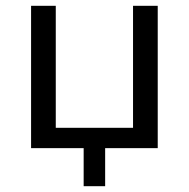

<svg xmlns="http://www.w3.org/2000/svg" viewBox="-20 -510 650 661"><path d="M268 131V0H87V-490H172V-70H438V-490H523V0H342V131Z"/></svg>

Font: Nunito Sans 10pt
Style: Regular
Weight: 400
Designer: Vernon Adams
Foundry: Vernon Adams
Version: Version 3.101;gftools[0.9.27]